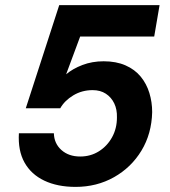

<svg xmlns="http://www.w3.org/2000/svg" viewBox="-20 -720 665 752"><path d="M276 12Q205 12 153.5 -12.5Q102 -37 76 -83.5Q50 -130 54 -198H191Q192 -158 220.5 -132.5Q249 -107 294 -107Q335 -107 367.5 -127.5Q400 -148 419 -182.5Q438 -217 438 -260Q439 -291 427.5 -315Q416 -339 394.5 -353Q373 -367 343 -367Q301 -367 267 -346.5Q233 -326 216 -296H81L212 -700H605L584 -577H294L239 -429Q265 -451 303 -465.5Q341 -480 386 -480Q435 -480 471.5 -464Q508 -448 531 -420Q554 -392 565 -356Q576 -320 576 -281Q574 -196 534 -130Q494 -64 426.5 -26Q359 12 276 12Z"/></svg>

Font: DM Sans 20pt ExtraBold
Style: Italic
Weight: 800
Italic angle: -10°
Version: Version 4.004;gftools[0.9.30]